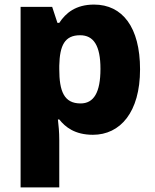

<svg xmlns="http://www.w3.org/2000/svg" viewBox="-20 -579 677 839"><path d="M391 -559C311 -559 267 -522 239 -479H231L208 -549H70V240H239V34C239 -2 236 -32 233 -57H239C265 -24 307 10 386 10C505 10 592 -88 592 -276C592 -460 515 -559 391 -559ZM330 -425C389 -425 419 -380 419 -278C419 -175 390 -127 332 -127C260 -127 239 -180 239 -277V-292C241 -381 263 -425 330 -425Z"/></svg>

Font: Noto Sans Lao ExtraBold
Style: Regular
Weight: 800
Designer: Monotype Design Team
Foundry: Monotype Imaging Inc.
Version: Version 2.003